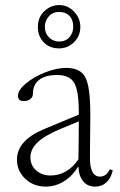

<svg xmlns="http://www.w3.org/2000/svg" viewBox="-20 -708 463 740"><path d="M208 -521.5Q170.9 -521.5 148.4 -544.9Q126 -568.4 126 -605Q126 -641.6 150.9 -665Q175.8 -688.5 208 -688.5Q241.7 -688.5 265.6 -663.1Q289.6 -637.7 289.6 -605Q289.6 -568.4 264.9 -544.9Q240.2 -521.5 208 -521.5ZM208 -547.9Q232.9 -547.9 247.6 -564.5Q262.2 -581.1 262.2 -605Q262.2 -632.3 247.3 -647.2Q232.4 -662.1 208 -662.1Q182.6 -662.1 167.7 -644.5Q152.8 -627 152.8 -605Q152.8 -580.1 168.7 -564Q184.6 -547.9 208 -547.9ZM155.8 11.2Q109.4 11.2 77.4 -19Q45.4 -49.3 45.4 -92.8Q45.4 -167 149.9 -210.4L283.7 -266.1V-276.9Q283.7 -358.4 265.9 -388.7Q248 -418.9 200.2 -418.9Q155.3 -418.9 131.1 -400.4Q106.9 -381.8 106.9 -346.7Q106.9 -334 96.9 -326.2Q86.9 -318.4 70.8 -318.4Q49.3 -318.4 49.3 -339.4Q49.3 -360.8 79.6 -386.2Q109.9 -411.6 154.1 -429Q198.2 -446.3 235.4 -446.3Q290 -446.3 309.1 -409.7Q328.1 -373 328.1 -268.1L326.7 -102.5Q325.7 -27.3 365.7 -27.3Q389.6 -27.3 403.3 -55.7L414.6 -51.8Q408.2 -22 390.4 -5.4Q372.6 11.2 346.7 11.2Q317.4 11.2 300.5 -9.3Q283.7 -29.8 282.2 -66.9Q258.8 -29.3 226.3 -9Q193.8 11.2 155.8 11.2ZM97.2 -101.6Q97.2 -71.3 119.1 -51.5Q141.1 -31.7 174.8 -31.7Q239.3 -31.7 282.2 -93.8Q283.7 -167 283.7 -240.2L218.8 -213.4Q155.3 -187.5 126.2 -160.6Q97.2 -133.8 97.2 -101.6Z"/></svg>

Font: Elstob ExtraLight
Style: Regular
Weight: 200
Designer: Peter S. Baker
Version: Version 1.015